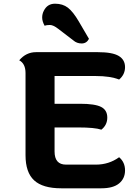

<svg xmlns="http://www.w3.org/2000/svg" viewBox="-20 -1018 756 1038"><path d="M461 -808Q448 -783 421.5 -783Q395 -783 376 -800L295 -862Q268 -883 250 -883Q232 -883 221 -879Q208 -903 208 -923Q208 -943 217 -960Q236 -998 277.5 -998Q319 -998 347 -976.5Q375 -955 406 -902ZM337 -128H498Q569 -128 624 -168Q656 -141 656 -97Q656 -53 624 -26.5Q592 0 528 0H311Q211 0 164.5 -43Q118 -86 118 -179V-623Q118 -674 84 -692Q121 -736 175 -736H509Q588 -736 622 -715.5Q656 -695 656 -655Q656 -615 624 -588Q576 -607 498 -607H275V-457H413Q493 -457 526.5 -440Q560 -423 560 -382.5Q560 -342 528 -317Q492 -329 402 -329H275V-199Q275 -128 337 -128Z"/></svg>

Font: Laila
Style: Bold
Weight: 700
Designer: Hitesh Malaviya
Foundry: Indian Type Foundry
Version: Version 1.302;PS 1.0;hotconv 1.0.78;makeotf.lib2.5.61930; tt